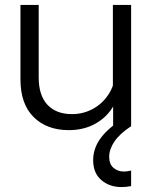

<svg xmlns="http://www.w3.org/2000/svg" viewBox="-20 -512 622 779"><path d="M512 0H439V-96L438 -124V-492H512ZM448 -213 463 -192Q468 -132 442 -85Q416 -38 368.5 -11Q321 16 259 16Q170 16 116.5 -37Q63 -90 63 -190V-492H137V-198Q137 -125 172.5 -87Q208 -49 272 -49Q317 -49 355.5 -69.5Q394 -90 419 -127Q444 -164 448 -213ZM512 180V243Q502 245 492.5 246Q483 247 473 247Q424 247 391 218.5Q358 190 358 138Q358 93 384.5 54Q411 15 466 -22L512 0Q465 31 444 62.5Q423 94 423 124Q423 154 440.5 169Q458 184 483 184Q488 184 496 183Q504 182 512 180Z"/></svg>

Font: Wix Madefor Display
Style: Regular
Weight: 400
Designer: Dalton Maag Ltd
Foundry: Dalton Maag Ltd
Version: Version 3.100